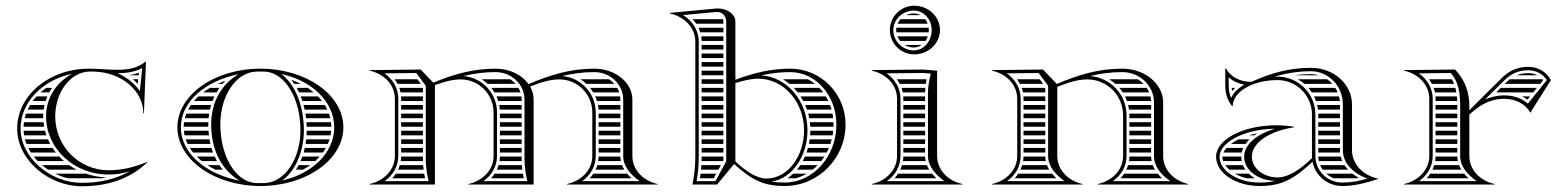

<svg xmlns="http://www.w3.org/2000/svg" viewBox="-20 -645 5460 671"><path d="M162 -338H141.9C134.7 -333 128 -327.6 121.7 -322H152.1C155.1 -327.5 158.4 -332.8 162 -338ZM145.3 -308H107.5C102.8 -302.9 98.4 -297.5 94.4 -292H139.3C141.1 -297.5 143.1 -302.8 145.3 -308ZM135.5 -278H85.1C82 -272.8 79.1 -267.4 76.6 -262H132.6C133.3 -267.4 134.3 -272.8 135.5 -278ZM131.3 -248H71C69.1 -242.7 67.5 -237.4 66.2 -232H131.1C131 -234 131 -236 131 -238C131 -241.4 131.1 -244.7 131.3 -248ZM203.7 -82C197.8 -87.1 192.3 -92.4 187.1 -98H98C102.3 -92.5 107 -87.1 112 -82ZM221.6 -68H127C133.7 -62.3 140.9 -56.9 148.4 -52H247.9C238.7 -56.8 229.9 -62.1 221.6 -68ZM280.6 -38H173C187 -31.2 201.8 -25.7 217.1 -22H335.5C340.7 -22.9 345.9 -24 350.8 -25.1C326.2 -26 302.6 -30.5 280.6 -38ZM134.2 -202C133.3 -207.3 132.5 -212.6 132 -218H63.6C62.8 -212.7 62.3 -207.4 62.1 -202ZM137.3 -188H62.2C62.5 -182.6 63.2 -177.3 64.1 -172H142.1C140.3 -177.2 138.7 -182.6 137.3 -188ZM147.6 -158H67.2C68.7 -152.6 70.4 -147.2 72.5 -142H155.3C152.5 -147.2 149.9 -152.5 147.6 -158ZM163.6 -128H78.8C81.6 -122.5 84.6 -117.2 88 -112H175C171 -117.2 167.2 -122.5 163.6 -128ZM430.8 -382H464.5C464.8 -385 465.1 -387.9 465.4 -390.9C453.9 -386.6 441.8 -383.7 430.8 -382ZM463 -368H444.2C450.5 -362.7 456.3 -357.3 461.1 -352H461.4C461.9 -357.3 462.5 -362.7 463 -368ZM40 -196C40 -85 151 6 266 6C354 6 434 -19 495 -78L494 -79C450 -61 408 -50 359 -50C256.3 -50 173 -134.2 173 -238C173 -324.7 227.7 -395 295 -395C300.3 -395 304.7 -394.9 310 -394.8C404.9 -391.8 481 -327.9 481 -249H483L490 -429L488.5 -429.7C461 -406.4 427.2 -401.1 389.2 -401.1C373.4 -401.1 357 -402 340.3 -403C322.7 -404.1 307.7 -405 290 -405C152 -405 40 -311.4 40 -196ZM390.9 -389.1C421.5 -389.2 452.1 -393.5 477.1 -407.3L468.8 -326.4C450.4 -353.5 423.4 -374.9 390.9 -389.1ZM231.6 -387C175 -355.6 141 -301.7 141 -238C141 -125.9 238.7 -35 359 -35C385.6 -35 408.2 -38.5 433.5 -46.6C384.1 -18.3 327.8 -6 266 -6C156.4 -6 52 -93.2 52 -196C52 -286.7 127.1 -365.1 231.6 -387Z M685.3 -82H738.2C735.3 -87.2 732.6 -92.6 730.2 -98H667.5C673 -92.4 678.9 -87.1 685.3 -82ZM704.6 -68C713.4 -62.3 722.8 -56.9 732.7 -52H758.2C754.1 -57.2 750.2 -62.5 746.6 -68ZM622.6 -188C623.1 -182.6 623.9 -177.3 625.1 -172H710.2C709.6 -177.3 709.1 -182.6 708.7 -188ZM629 -158C630.9 -152.6 633.1 -147.2 635.7 -142H715.5C714.2 -147.3 713.2 -152.6 712.2 -158ZM643.5 -128C646.9 -122.5 650.7 -117.2 654.9 -112H724.5C722.5 -117.2 720.7 -122.6 719.1 -128ZM622 -202H708.1C708 -204.7 708 -207.3 708 -210C708 -212.7 708 -215.3 708.1 -218H623.3C622.5 -212.7 622.1 -207.4 622 -202ZM741 -352H757.9C761 -355.7 764.4 -359.3 767.8 -362.8C758.6 -359.5 749.6 -355.9 741 -352ZM714.1 -338C705.7 -333 697.7 -327.7 690.2 -322H736.7C739.8 -327.5 743.2 -332.8 746.9 -338ZM673.5 -308C668 -302.9 662.9 -297.5 658.1 -292H722.5C724.5 -297.4 726.8 -302.8 729.3 -308ZM647.3 -278C643.8 -272.8 640.5 -267.5 637.6 -262H713.6C714.7 -267.4 716.1 -272.8 717.7 -278ZM631.2 -248C629.1 -242.8 627.4 -237.4 626 -232H709C709.4 -237.4 710.1 -242.7 710.9 -248ZM1030.3 -82H1081.4C1087.1 -87.1 1092.4 -92.4 1097.3 -98H1036.6C1034.6 -92.5 1032.5 -87.2 1030.3 -82ZM1023.6 -68C1020.8 -62.5 1017.7 -57.1 1014.4 -52H1038.9C1047.8 -56.9 1056.2 -62.2 1064.1 -68ZM1052 -188C1052 -182.6 1051.8 -177.3 1051.4 -172H1135.2C1136.3 -177.3 1137 -182.6 1137.5 -188ZM1050.2 -158C1049.6 -152.6 1048.8 -147.3 1047.9 -142H1125.7C1128 -147.2 1130 -152.6 1131.7 -158ZM1045.2 -128C1044 -122.6 1042.6 -117.2 1041.1 -112H1108.5C1112.3 -117.2 1115.7 -122.5 1118.8 -128ZM1051.8 -202H1138C1137.9 -207.4 1137.5 -212.7 1136.8 -218H1050.9C1051.3 -212.7 1051.6 -207.4 1051.8 -202ZM1008.4 -352H1031.1C1020.7 -357.4 1009.6 -362.1 998.2 -366.1C1001.8 -361.6 1005.2 -356.9 1008.4 -352ZM1016.9 -338C1019.8 -332.8 1022.5 -327.5 1025 -322H1076.5C1069.8 -327.7 1062.7 -333 1055.2 -338ZM1031 -308C1033.1 -302.8 1035 -297.4 1036.7 -292H1105.3C1101.1 -297.5 1096.4 -302.9 1091.5 -308ZM1040.8 -278C1042.2 -272.7 1043.5 -267.4 1044.7 -262H1123.8C1121.2 -267.5 1118.3 -272.8 1115 -278ZM1047.3 -248C1048.2 -242.7 1048.9 -237.4 1049.6 -232H1134.3C1133.1 -237.4 1131.5 -242.8 1129.6 -248ZM966.1 -14.3C1012.9 -47.5 1042 -115.9 1042 -190C1042 -273.3 1012.1 -350.7 963.1 -386.3C1067.2 -364.5 1148 -291.4 1148 -200C1148 -109.4 1068.7 -36.7 966.1 -14.3ZM750 -210C750 -309.7 804 -392.1 875 -394.7C880.3 -394.9 884.7 -395 890 -395C895.3 -395 899.7 -394.9 905 -394.7C976.4 -392.1 1030 -300.4 1030 -190C1030 -90.3 976 -7.9 905 -5.3C899.7 -5.1 895.3 -5 890 -5C884.7 -5 880.3 -5.1 875 -5.3C803.6 -7.9 750 -99.6 750 -210ZM600 -200C600 -86.8 729.9 5 890 5C1050.1 5 1180 -86.8 1180 -200C1180 -313.2 1050.1 -405 890 -405C729.9 -405 600 -313.2 600 -200ZM816.9 -13.7C702.2 -35.5 612 -107.8 612 -200C612 -291.5 700.7 -363.3 813.9 -385.7C751.1 -349 718 -284.5 718 -210C718 -127.2 749.7 -54.3 816.9 -13.7Z M2108.4 -368H2008.4C2015.8 -363.3 2022.6 -357.9 2028.9 -352H2126.9C2121.6 -358.1 2115.3 -363.5 2108.4 -368ZM2137 -338H2041.8C2045.9 -332.9 2049.6 -327.6 2052.9 -322H2144.1C2142.3 -327.6 2139.9 -332.9 2137 -338ZM2147.3 -308H2060.2C2062.5 -302.8 2064.5 -297.5 2066.1 -292H2148V-297C2148 -300.7 2147.7 -304.4 2147.3 -308ZM2148 -202V-218H2072V-202ZM2148 -188H2072V-172H2148ZM2148 -158H2072V-142H2148ZM2148 -128H2072V-112H2148ZM2148 -278H2069.6C2070.6 -272.8 2071.3 -267.4 2071.6 -262H2148ZM2148 -248H2072V-232H2148ZM2149.8 -82C2148.7 -87.1 2148.1 -92.5 2148 -98H2072C2071.9 -92.6 2071.4 -87.2 2070.5 -82ZM2153.9 -68H2067.3C2065.7 -62.5 2063.6 -57.1 2061.2 -52H2161.9C2158.7 -57.1 2156 -62.5 2153.9 -68ZM2171.9 -38H2053.5C2049.7 -32.3 2045.6 -26.9 2041.1 -22H2187.1C2181.6 -27.2 2176.5 -32.5 2171.9 -38ZM1696.1 -22H1810.5C1809.4 -27.4 1808.4 -32.7 1807.5 -38H1708.5C1704.7 -32.3 1700.6 -26.9 1696.1 -22ZM1725.5 -82H1803.1C1803 -84.6 1803 -87.3 1803 -90V-98H1727C1726.9 -92.6 1726.4 -87.2 1725.5 -82ZM1722.3 -68C1720.7 -62.5 1718.6 -57.1 1716.2 -52H1805.4C1804.7 -57.3 1804.2 -62.6 1803.8 -68ZM1727 -202H1803V-218H1727ZM1727 -188V-172H1803V-188ZM1727 -158V-142H1803V-158ZM1727 -128V-112H1803V-128ZM1727 -248V-232H1803V-248ZM1663.4 -368C1670.7 -363.3 1677.6 -357.9 1683.9 -352H1781.9C1776.6 -358.1 1770.3 -363.5 1763.4 -368ZM1696.8 -338C1700.9 -332.9 1704.6 -327.6 1707.9 -322H1799.1C1797.3 -327.6 1794.9 -332.9 1792 -338ZM1715.2 -308C1717.5 -302.8 1719.5 -297.5 1721.1 -292H1803V-297C1803 -300.7 1802.7 -304.4 1802.3 -308ZM1724.6 -278C1725.6 -272.8 1726.3 -267.4 1726.6 -262H1803V-278ZM1458.1 -82C1458 -84.6 1458 -87.3 1458 -90V-98H1382C1381.9 -92.6 1381.4 -87.2 1380.5 -82ZM1458.8 -68H1377.3C1375.6 -62.5 1373.5 -57.1 1371.1 -52H1460.4C1459.7 -57.3 1459.2 -62.6 1458.8 -68ZM1462.5 -38H1363.3C1359.6 -32.3 1355.4 -26.9 1350.9 -22H1465.5C1464.4 -27.4 1463.4 -32.7 1462.5 -38ZM1382 -202H1458V-218H1382ZM1382 -188V-172H1458V-188ZM1382 -158V-142H1458V-158ZM1382 -128V-112H1458V-128ZM1382 -292H1458V-308H1381.7C1381.9 -305.4 1382 -302.7 1382 -300ZM1382 -278V-262H1458V-278ZM1382 -248V-232H1458V-248ZM1359.2 -368C1363 -362.9 1366.4 -357.5 1369.3 -352H1450.5C1446.6 -357.3 1442.7 -362.7 1438.7 -368ZM1375.5 -338C1377.4 -332.8 1378.8 -327.5 1379.9 -322H1458V-338ZM1705 -252V-100C1705 -51 1667 -13 1617 -2V0H1845V-297C1845 -313.2 1840.6 -328.6 1832.7 -342.5C1865 -355.8 1901.6 -367.5 1935.1 -367.5C1998.5 -367.5 2050 -315.8 2050 -252V-100C2050 -51 2012 -13 1962 -2V0H2278V-2C2228 -13 2190 -51 2190 -100V-297C2190 -356.6 2130.4 -405 2057 -405C1973.9 -405 1904 -383.7 1827.1 -351.1C1804.1 -383.3 1761.2 -405 1712 -405C1633.3 -405 1566.3 -385.9 1494.1 -356.1L1450 -402L1272 -400V-398C1322 -387 1360 -349 1360 -300V-100C1360 -52.2 1322.9 -13.2 1272 -2V0H1500V-347.4C1529.1 -358.5 1560.8 -367.5 1590.1 -367.5C1653.5 -367.5 1705 -315.8 1705 -252ZM1468 -90C1468 -62.3 1471.7 -39 1478 -12H1324.4C1353.5 -32.7 1372 -63.9 1372 -100V-300C1372 -337.4 1352 -368.7 1323.7 -388.6L1434.9 -389.9L1468 -345.2ZM1823 -12 1669.5 -12C1698.6 -32.7 1717 -63.3 1717 -100V-252C1717 -319 1665.3 -374 1599.7 -379.2C1635.7 -388 1672.4 -393 1712 -393C1767.8 -393 1813 -350 1813 -297L1813 -90C1813 -62.3 1816.7 -39 1823 -12ZM1944.7 -379.2C1980.7 -388 2017.5 -393 2057 -393C2112.8 -393 2158 -350 2158 -297V-100C2158 -63.9 2182.7 -35.3 2215.5 -12H2014.5C2043.6 -32.7 2062 -63.3 2062 -100V-252C2062 -319 2010.3 -374 1944.7 -379.2Z M2803.4 -368H2716.2C2724.1 -363.3 2731.7 -357.9 2738.8 -352H2828.1C2820.4 -358.2 2812.1 -363.5 2803.4 -368ZM2843.5 -338H2754C2758.9 -332.9 2763.5 -327.6 2767.9 -322H2857C2852.8 -327.7 2848.3 -333 2843.5 -338ZM2866.4 -308H2777.8C2781.1 -302.8 2784.3 -297.5 2787.2 -292H2875C2872.4 -297.5 2869.5 -302.9 2866.4 -308ZM2880.9 -278H2793.9C2796.2 -272.8 2798.2 -267.4 2800.1 -262H2886.1C2884.6 -267.5 2882.8 -272.8 2880.9 -278ZM2889.4 -248H2804.4C2805.8 -242.7 2807 -237.4 2808.1 -232H2891.8C2891.2 -237.4 2890.4 -242.8 2889.4 -248ZM2892.8 -218H2810.3C2810.9 -212.7 2811.4 -207.4 2811.7 -202H2892.9C2893 -204.7 2893 -207.3 2893 -210C2893 -212.7 2892.9 -215.4 2892.8 -218ZM2760.7 -22C2774.3 -25.6 2787.3 -31 2799.5 -38H2751.9C2745.7 -32.1 2739.2 -26.7 2732.2 -22ZM2849.9 -82C2853.9 -87.1 2857.7 -92.4 2861.2 -98H2793.1C2790.7 -92.5 2788.1 -87.2 2785.3 -82ZM2837.7 -68H2776.8C2773.1 -62.4 2769.2 -57.1 2765 -52H2820.1C2826.3 -56.9 2832.2 -62.2 2837.7 -68ZM2891.9 -188H2812C2811.9 -182.6 2811.7 -177.3 2811.3 -172H2889.7C2890.6 -177.3 2891.4 -182.6 2891.9 -188ZM2886.7 -158H2809.8C2809.1 -152.6 2808.2 -147.3 2807.1 -142H2882.1C2883.8 -147.2 2885.4 -152.6 2886.7 -158ZM2876.8 -128H2803.7C2802.2 -122.6 2800.6 -117.2 2798.7 -112H2869.3C2872 -117.2 2874.6 -122.5 2876.8 -128ZM2432 -202H2508V-218H2432ZM2432 -188V-172H2508V-188ZM2432 -158V-142H2508V-158ZM2432 -128V-112H2508V-128ZM2432 -488V-472H2508V-488ZM2432 -458V-442H2508V-458ZM2432 -428V-412H2508V-428ZM2432 -398V-382H2508V-398ZM2432 -368V-352H2508V-368ZM2432 -338V-322H2508V-338ZM2432 -308V-292H2508V-308ZM2432 -278V-262H2508V-278ZM2432 -248V-232H2508V-248ZM2400.4 -578C2405 -573 2409.3 -567.7 2413 -562H2508V-570C2508 -572.9 2507.6 -575.5 2506.8 -578ZM2421 -548C2423.5 -542.9 2425.6 -537.5 2427.3 -532H2508V-548ZM2430.5 -518C2431.4 -512.8 2431.9 -507.5 2432 -502H2508V-518ZM2508 -98H2432C2432 -92.6 2431.9 -87.2 2431.7 -82H2507C2507.3 -82.6 2507.7 -83.2 2508 -83.9ZM2499.4 -68H2431.1C2430.8 -62.6 2430.4 -57.3 2429.9 -52H2490.7ZM2483.1 -38H2428.4C2427.8 -32.7 2427.1 -27.4 2426.2 -22H2474.4ZM2410 -100C2410 -65 2407 -35 2400 0H2486L2545.6 -71.8C2582.8 -37.9 2612.6 -17.9 2643 -7C2669.4 2.5 2693.7 5 2722 5C2839.6 5 2935 -91.3 2935 -210C2935 -317.6 2848.5 -405 2742 -405C2672.4 -405 2612.7 -389.9 2550 -366.2V-570C2550 -594.5 2522.7 -615.4 2488.2 -615.4C2485.5 -615.4 2482.8 -615.3 2480 -615L2321 -600V-598C2371 -587 2410 -549 2410 -500ZM2550 -354.6C2576.9 -363.4 2606.1 -370 2630 -370C2718.3 -370 2790 -289.4 2790 -190C2790 -96.7 2731.3 -21 2659 -21C2624.4 -21 2587.9 -45.8 2550 -80.7ZM2422 -100V-500C2422 -540.1 2398.3 -573.3 2367.2 -592.3L2480.6 -603H2488C2504.6 -603 2518 -588.2 2518 -570V-81.3L2480.4 -12H2414.5C2419.8 -42.6 2422 -69.1 2422 -100ZM2640.7 -381.6C2673.1 -388.9 2706.2 -393 2742 -393C2830.9 -393 2903 -311 2903 -210C2903 -97.9 2821.9 -7 2722 -7C2705.6 -7 2691.1 -7.8 2676.8 -10.4C2749.3 -21.5 2802 -99.9 2802 -190C2802 -290.9 2731.7 -375.5 2640.7 -381.6Z M3146.5 -592H3196.9C3190 -595.9 3182.1 -598 3174 -598C3164.1 -598 3154.7 -595.8 3146.5 -592ZM3127.2 -578C3122.8 -573.3 3119.2 -567.9 3116.6 -562H3222.1C3220 -567.9 3216.9 -573.3 3213.3 -578ZM3112.6 -548C3112.2 -545.4 3112 -542.7 3112 -540C3112 -537.3 3112.2 -534.6 3112.5 -532H3225.6C3225.9 -534.6 3226 -537.3 3226 -540C3226 -542.7 3225.8 -545.4 3225.5 -548ZM3222.5 -518H3116.2C3118.5 -512.2 3121.6 -506.8 3125.5 -502H3214.7C3217.9 -506.8 3220.6 -512.1 3222.5 -518ZM3201.1 -488H3141.6C3151 -482.3 3162.1 -479 3174 -479C3183.7 -479 3193.1 -482.3 3201.1 -488ZM3102 -540C3102 -577.5 3134.3 -608 3174 -608C3208.2 -608 3236 -577.5 3236 -540C3236 -500.8 3208.2 -469 3174 -469C3134.3 -469 3102 -500.8 3102 -540ZM3090 -540C3090 -493 3128 -455 3175 -455C3224.7 -455 3265 -493.1 3265 -540C3265 -586.9 3224.7 -625 3175 -625C3128.1 -625 3090 -586.9 3090 -540ZM3137 -202H3213V-218H3137ZM3137 -188V-172H3213V-188ZM3137 -158V-142H3213V-158ZM3137 -128V-112H3213V-128ZM3137 -292H3213V-308H3136.7C3136.9 -305.4 3137 -302.7 3137 -300ZM3137 -278V-262H3213V-278ZM3137 -248V-232H3213V-248ZM3114.2 -368C3118 -362.9 3121.4 -357.6 3124.3 -352H3215.5C3216.3 -357.4 3217.2 -362.7 3218.2 -368ZM3130.5 -338C3132.4 -332.8 3133.8 -327.5 3134.9 -322H3213C3213.2 -327.5 3213.5 -332.8 3213.9 -338ZM3215 -82C3213.8 -87.2 3213.2 -92.5 3213 -98H3137C3136.9 -92.6 3136.4 -87.2 3135.5 -82ZM3219.3 -68H3132.3C3130.7 -62.5 3128.6 -57.1 3126.2 -52H3227.5C3224.3 -57.1 3221.5 -62.4 3219.3 -68ZM3237.5 -38H3118.5C3114.7 -32.3 3110.6 -26.9 3106.1 -22H3252.5C3247.2 -27 3242.2 -32.4 3237.5 -38ZM3115 -100C3115 -51 3077 -13 3027 -2V0H3343V-2C3293 -13 3255 -51 3255 -100V-398L3205 -402L3027 -400V-398C3077 -387 3115 -349 3115 -300ZM3127 -100V-300C3127 -337.4 3107 -368.7 3078.7 -388.6L3204.6 -390L3233 -387.9C3227.1 -364.4 3223.3 -344.1 3223 -320V-100C3223 -63 3252.6 -31.8 3280.5 -12H3079.5C3108.6 -32.7 3127 -63.3 3127 -100Z M3956.2 -368H3856.3C3864 -363.3 3871.2 -357.9 3877.9 -352H3976.3C3970.4 -358.1 3963.6 -363.5 3956.2 -368ZM3987.5 -338H3891.6C3896 -332.9 3899.9 -327.6 3903.6 -322H3996.1C3993.7 -327.6 3990.9 -333 3987.5 -338ZM4000.6 -308H3911.6C3914.1 -302.8 3916.4 -297.5 3918.4 -292H4002.9C4002.6 -297.5 4001.8 -302.8 4000.6 -308ZM4003 -202V-218H3927V-202ZM4003 -188H3927V-172H4003ZM4003 -158H3927V-142H4003ZM4003 -128H3927V-112H4003ZM4003 -278H3922.6C3923.9 -272.8 3924.9 -267.4 3925.7 -262H4003ZM4003 -248H3926.9C3927 -246 3927 -244 3927 -242V-232H4003ZM4004.7 -82C4003.7 -87.2 4003.1 -92.5 4003 -98H3927C3926.9 -92.6 3926.4 -87.2 3925.5 -82ZM4008.7 -68H3922.3C3920.7 -62.5 3918.6 -57.1 3916.2 -52H4016.3C4013.3 -57.1 4010.7 -62.5 4008.7 -68ZM4026.1 -38H3908.5C3904.7 -32.3 3900.6 -26.9 3896.1 -22H4041.2C4035.7 -27.1 4030.6 -32.4 4026.1 -38ZM3633 -202V-218H3557V-202ZM3633 -188H3557V-172H3633ZM3633 -158H3557V-142H3633ZM3633 -128H3557V-112H3633ZM3633 -338H3550.5C3552.4 -332.8 3553.8 -327.5 3554.9 -322H3633ZM3633 -308H3556.7C3556.9 -305.4 3557 -302.7 3557 -300V-292H3633ZM3633 -278H3557V-262H3633ZM3633 -248H3557V-232H3633ZM3634.8 -82C3633.7 -87.1 3633.1 -92.5 3633 -98H3557C3556.9 -92.6 3556.4 -87.2 3555.5 -82ZM3638.9 -68H3552.3C3550.7 -62.5 3548.6 -57.1 3546.2 -52H3646.9C3643.7 -57.1 3641 -62.5 3638.9 -68ZM3656.9 -38H3538.5C3534.7 -32.3 3530.6 -26.9 3526 -22H3672.1C3666.6 -27.2 3661.5 -32.5 3656.9 -38ZM3534.2 -368C3538 -362.9 3541.4 -357.5 3544.3 -352H3625.5C3621.6 -357.3 3617.7 -362.7 3613.7 -368ZM3535 -100C3535 -51 3497 -13 3447 -2V0H3763V-2C3713 -13 3675 -51 3675 -100V-341.4C3708 -355.1 3745.7 -367.5 3780.1 -367.5C3849 -367.5 3905 -311.3 3905 -242V-100C3905 -51 3867 -13 3817 -2V0H4133V-2C4083 -13 4045 -51 4045 -100V-287C4045 -352.1 3980.9 -405 3902 -405C3819.4 -405 3749.8 -384 3673.4 -351.6L3625 -402L3447 -400V-398C3497 -387 3535 -349 3535 -300ZM3643 -345.2V-100C3643 -63.9 3667.7 -35.3 3700.5 -12H3499.5C3528.6 -32.7 3547 -63.3 3547 -100V-300C3547 -337.4 3527 -368.7 3498.7 -388.6L3609.9 -389.9ZM3789.8 -379.2C3825.8 -388 3862.6 -393 3902 -393C3963.3 -393 4013 -345.5 4013 -287V-100C4013 -63.4 4037 -34.1 4070.5 -12H3869.5C3898.6 -32.7 3917 -63.3 3917 -100V-242C3917 -314.5 3860.9 -374 3789.8 -379.2Z M4503.4 -382H4589.5C4580.8 -384.6 4571.5 -386 4562 -386C4541.7 -386 4522.1 -384.6 4503.4 -382ZM4618.3 -368H4515.9C4523.9 -363.4 4531.4 -358 4538.3 -352H4636.1C4630.8 -358 4624.8 -363.4 4618.3 -368ZM4646.5 -338H4552.3C4556.7 -333 4560.7 -327.6 4564.4 -322H4654.8C4652.5 -327.6 4649.7 -333 4646.5 -338ZM4659.4 -308H4572.3C4574.9 -302.8 4577.1 -297.5 4579.1 -292H4662.4C4661.8 -297.5 4660.8 -302.8 4659.4 -308ZM4663 -202V-218H4587V-202ZM4663 -188H4587V-172H4663ZM4663 -158H4587V-142H4663ZM4663 -128H4587V-112H4663.3C4663.1 -114.6 4663 -117.3 4663 -120ZM4663 -278H4583.2C4584.4 -272.8 4585.4 -267.4 4586 -262H4663ZM4663 -248H4587C4587 -247 4587 -246 4587 -245V-232H4663ZM4671.1 -82C4668.8 -87.1 4667 -92.5 4665.6 -98H4587C4587.2 -92.5 4587.8 -87.2 4589 -82ZM4678.7 -68H4593.4C4595.8 -62.3 4598.8 -57 4602.3 -52H4691.3C4686.6 -57 4682.4 -62.4 4678.7 -68ZM4706.6 -38H4614.8C4622.6 -31.1 4631.6 -25.6 4641.6 -22H4721.8C4724.2 -22.5 4726.5 -22.9 4728.8 -23.4C4720.9 -27.7 4713.5 -32.6 4706.6 -38ZM4337.5 -22H4365.6C4357.8 -26.6 4350.7 -32 4344.5 -38H4295.8C4307.7 -31.2 4321.7 -25.7 4337.5 -22ZM4254.7 -82H4319.5C4318.5 -86.9 4318 -91.9 4318 -97C4318 -97.3 4318 -97.7 4318 -98H4252C4252 -97.7 4252 -97.3 4252 -97C4252 -92.1 4252.9 -87 4254.7 -82ZM4261.8 -68C4265.6 -62.5 4270.3 -57.1 4276 -52H4332.5C4329 -57 4326 -62.4 4323.7 -68ZM4344.8 -172H4363.3C4366.7 -174.5 4370.2 -176.8 4373.8 -179C4363.5 -177 4353.9 -174.7 4344.8 -172ZM4308.3 -158C4298.1 -153 4289.2 -147.6 4281.7 -142H4332.8C4336.8 -147.7 4341.4 -153 4346.5 -158ZM4266.2 -128C4261.5 -122.7 4257.9 -117.3 4255.5 -112H4319.5C4320.7 -117.6 4322.5 -122.9 4324.8 -128ZM4296.5 -338H4284.4C4284.7 -333.6 4285.2 -329.6 4285.7 -326.5C4289.3 -330.8 4292.9 -334.6 4296.5 -338ZM4565 -245V-92C4523 -52 4483.1 -25 4445 -25C4395.3 -25 4355 -57.3 4355 -97C4355 -149 4421.7 -188 4502 -200V-202C4480.8 -205.7 4462.6 -207.2 4441.1 -207.2C4324.6 -207.2 4230 -157.9 4230 -97C4230 -40.7 4298.1 5 4382 5C4410.3 5 4434.6 2.5 4461 -7C4493.7 -18.7 4525.7 -41 4567 -79.7C4576.4 -31.4 4619 5 4670 5C4714.6 5 4752 -5.4 4795 -19V-21C4743 -32.4 4705 -71.8 4705 -120V-280C4705 -350.7 4640.9 -408 4562 -408C4486.4 -408 4422.8 -390.2 4353.3 -358.9C4315.3 -358.9 4282.1 -374.5 4264 -406H4262V-349C4262 -320.4 4268.3 -295.5 4286 -274H4288C4288 -324.3 4358.2 -365.1 4444.7 -365.1C4511.1 -365.1 4565 -311.3 4565 -245ZM4328.4 -349.1C4307.4 -336.9 4291.2 -321.2 4282.4 -302.6C4276.3 -316.7 4274 -331.5 4274 -349V-374.8C4289.2 -361.3 4308 -352.9 4328.4 -349.1ZM4438 -13C4418.7 -8.5 4401.9 -7 4382 -7C4300.7 -7 4242 -51.3 4242 -97C4242 -144.4 4321.9 -193.2 4434.9 -195.2C4376.4 -176.9 4328 -142.9 4328 -97C4328 -50.6 4377.3 -13 4438 -13ZM4434.1 -376.9C4475.2 -389.3 4516.4 -396 4562 -396C4623.3 -396 4673 -344 4673 -280V-120C4673 -74.5 4709.8 -38.3 4759.4 -20.8C4727.8 -12 4702 -7 4670 -7C4618.7 -7 4577 -48.7 4577 -100V-245C4577 -317.9 4517.7 -377.1 4444.7 -377.1C4441.5 -377.1 4437.6 -377 4434.1 -376.9Z M5239.1 -352H5362.5L5373.4 -365.5C5372.7 -366.4 5371.9 -367.2 5371.2 -368H5256.5C5252.4 -364.8 5248.4 -361.3 5244.5 -357.4ZM5225 -338 5208.9 -322H5338.4L5351.3 -338ZM5280.5 -382H5353.1C5343.6 -386.9 5332.6 -389.4 5320.2 -389.4C5305.8 -389.4 5292.7 -387 5280.5 -382ZM5327.2 -308H5299.5C5306.1 -304.8 5312.3 -301.1 5318.1 -296.7ZM4997 -202H5073V-218H4997ZM4997 -188V-172H5073V-188ZM4997 -158V-142H5073V-158ZM4997 -128V-112H5073V-128ZM4997 -292H5072.6C5072.4 -297.5 5072 -302.8 5071.5 -308H4996.7C4996.9 -305.4 4997 -302.7 4997 -300ZM4997 -278V-262H5073V-274C5073 -275.3 5073 -276.7 5073 -278ZM4997 -248V-232H5073V-248ZM4974 -368C4977.8 -362.9 4981.2 -357.6 4984.1 -352H5061.6C5059.4 -357.6 5056.9 -363 5053.8 -368ZM4990.3 -338C4992.2 -332.8 4993.7 -327.5 4994.8 -322H5069.6C5068.7 -327.5 5067.6 -332.8 5066.2 -338ZM5074.8 -82C5073.7 -87.1 5073.1 -92.5 5073 -98H4997C4996.9 -92.6 4996.4 -87.2 4995.5 -82ZM5078.9 -68H4992.3C4990.6 -62.5 4988.5 -57.1 4986.1 -52H5086.9C5083.7 -57.1 5081.1 -62.5 5078.9 -68ZM5097 -38H4978.3C4974.6 -32.3 4970.4 -26.9 4965.9 -22H5112.2C5106.7 -27.2 5101.5 -32.5 5097 -38ZM4975 -100C4975 -52.2 4937.9 -13.2 4887 -2V0H5203V-2C5152.1 -13.2 5115 -52.2 5115 -100V-245.1L5137 -263C5168 -288.2 5203.5 -299.7 5236 -299.7C5276.4 -299.7 5312 -281.9 5328 -251L5400 -365C5384.2 -394.8 5354.6 -411.4 5320.2 -411.4C5284.7 -411.4 5254.4 -398.2 5229 -373L5115 -259.8V-274C5115 -323.8 5099.3 -366.7 5065 -402L4887 -400V-398C4937.9 -386.8 4975 -347.8 4975 -300ZM4987 -100V-300C4987 -336.8 4967 -368.7 4938.6 -388.6L5049.9 -389.9C5077.9 -359.2 5083 -318.7 5083 -274V-100C5083 -63.8 5107.8 -35.3 5140.6 -12H4939.4C4968.5 -32.7 4987 -63.9 4987 -100ZM5169.7 -297.2 5237.5 -364.5C5260.9 -387.7 5287.8 -399.4 5320.2 -399.4C5348.5 -399.4 5371.6 -387 5386 -365.2L5319.6 -282.6C5297.9 -302.4 5268.7 -311.7 5236 -311.7C5214.5 -311.7 5191.7 -307 5169.7 -297.2Z"/></svg>

Font: SortefaxS02
Style: Medium
Weight: 500
Designer: gluk
Foundry: gluk
Version: Version 0.261